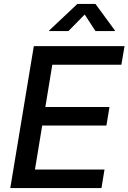

<svg xmlns="http://www.w3.org/2000/svg" viewBox="-20 -964 658 984"><path d="M32.7 0 153.3 -727.5H618.2L602.1 -632.3H248L212.4 -415.5H541L525.4 -320.8H196.3L159.2 -95.2H515.6L500 0ZM330.6 -804.7H231.9L232.4 -808.1L376.5 -943.8H469.2L568.8 -808.1L568.4 -804.7H469.2L414.1 -889.6Z"/></svg>

Font: Inter 18pt Medium
Style: Italic
Weight: 500
Italic angle: -9.3988°
Designer: Rasmus Andersson
Foundry: rsms
Version: Version 4.001;git-66647c0bb